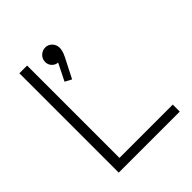

<svg xmlns="http://www.w3.org/2000/svg" viewBox="-188 -807 932 932"><g transform="rotate(-45 278.0 -341.0)"><path d="M93 0H512V-48H146V-682H93ZM219 -498 253 -480 305 -582C317 -606 319 -621 319 -632C319 -660 296 -682 271 -682C243 -682 220 -660 220 -632C220 -605 242 -586 263 -586Z"/></g></svg>

Font: MV Cash ExtraLight
Style: Regular
Weight: 200
Designer: Rodrigo Fuenzalida
Foundry: fragTYPE
Version: Version 1.100;Glyphs 3.1.2 (3151)